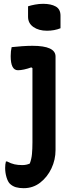

<svg xmlns="http://www.w3.org/2000/svg" viewBox="-20 -786 390 1006"><path d="M150 -546Q271 -546 271 -490V0Q271 51 249.5 96.5Q228 142 190.5 171Q153 200 104 200Q81 200 63.5 195Q46 190 32 177Q21 166 14 142.5Q7 119 7 94Q7 75 11 60H17Q38 71 56 75Q74 79 97 79Q118 79 136 71Q145 48 147.5 21Q150 -6 150 -40V-429L144 -433Q125 -426 106.5 -422Q88 -418 74 -418Q36 -418 36 -492Q36 -519 41 -539Q67 -542 96.5 -544Q126 -546 150 -546ZM127 -753Q142 -758 163.5 -762Q185 -766 206 -766Q247 -766 272 -752Q297 -738 297 -704V-638Q265 -625 226 -625Q183 -625 155 -644.5Q127 -664 127 -698Z"/></svg>

Font: Recursive Sn Csl St SmB
Style: Regular
Weight: 600
Version: Version 1.079;hotconv 1.0.112;makeotfexe 2.5.65598; ttfautoh